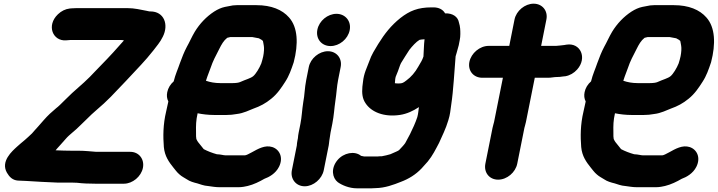

<svg xmlns="http://www.w3.org/2000/svg" viewBox="-20 -804 3895 1042"><path d="M652.7 -584.7C643 -573.6 633.5 -563 623.6 -552.1C587.7 -510.6 536.8 -458.3 497.8 -418.3C497.6 -418.1 497.2 -417.7 496.9 -417.4C458.8 -375.3 415.7 -338.1 371.1 -298.8C348.6 -277.8 326 -254.4 305.3 -234.6C296.7 -225.5 292.4 -223.6 285 -217C274.3 -207.5 263.6 -198.1 250.8 -186.9C228.1 -165.9 205.2 -137.6 187.4 -117.9C174.7 -104.8 163.8 -90.9 153.6 -79.9C139.1 -66.5 126.3 -53.9 115.2 -44.7L92.5 -25.7C85.6 -19.9 78.8 -14 71.8 -7.5C46.8 15.7 -18.1 71.1 17.6 133.3C31.1 156.8 48.6 173.7 76.8 176C86.5 176 89.4 176.1 99.5 177C108.1 177 112.2 177.2 120.6 177.9C174.4 181.8 236.4 184.5 293.1 187H371.7C381 187 389.2 187.3 398.1 187.9C427.5 191.6 462.4 193 496.5 193H652.5C699.5 193 746.2 154 755.6 107C764.9 60.4 734.6 20 687 20H502.8C474 18 440.5 14 406.2 14H370.2C339.1 14 312.1 12.9 281.9 11.7C283.4 10 286.4 6.5 289.7 2.3C303.7 -13.8 317.3 -27.5 335.9 -49.4C357.4 -75 386.7 -93.2 417.7 -125.5L448.3 -155.2C458.6 -165.4 466.8 -173.5 477.3 -183.4L505.7 -208.7C529 -228.2 558.7 -255.4 581.4 -278.7C633.3 -332.5 694.7 -397.2 745.6 -452.4C767.1 -475.7 790.8 -502.5 812.9 -530.9C828.5 -552.3 848.9 -573.6 863.8 -605.1C896.7 -670.2 871.1 -742 796.1 -742H791.1C786.3 -743.2 780.7 -744.4 774.2 -745.6C742.4 -751.1 712.4 -760 669.7 -760H397.7C390.7 -760 382.6 -759.7 371.6 -758.9L358.8 -757.9C334.7 -755 312.8 -744.2 294.5 -726.6C230.2 -665.2 266.9 -579.4 338.8 -585.1L351.3 -586.1C358.2 -586.8 362.3 -587 363.2 -587H635.2C645.6 -587 643.9 -586.1 652.7 -584.7Z M1156.7 33.1C1132 26.3 1106.1 16.3 1085.7 5.4L1055.2 -32.7C1051.3 -37.6 1050.2 -40.5 1045.6 -49.7C1043.9 -56.8 1043.7 -68.9 1043.9 -87C1043.2 -122.9 1043.4 -149.4 1052.5 -189.3C1078.7 -183.8 1111.2 -180 1142.9 -180H1208.9C1228.7 -180 1245.6 -181.7 1264.5 -185.2C1302.3 -189.3 1334 -206.6 1355.9 -214.7C1391.4 -227.1 1422 -243.3 1451.9 -268C1485.5 -294.8 1507.4 -328.3 1527.6 -359.8C1549.3 -392.8 1560.7 -427.1 1573.5 -464.5C1573.6 -464.9 1573.9 -465.8 1574.1 -466.4C1600 -565.5 1596.8 -655.8 1548.5 -709.4C1512 -751.1 1452.8 -776 1371.9 -776H1264.9C1250.7 -776 1237.1 -774.3 1221.2 -770.4L1200.8 -766.5C1180.6 -762.1 1161.9 -753.7 1142.1 -741.1C1100.1 -713.7 1064.1 -676 1036.9 -631.4C1021.3 -605.4 1007.5 -573.3 994.3 -550.3C978.9 -521.4 968.1 -493 956.2 -460.7C946 -429.7 932 -401.2 922.6 -362.3C904.7 -346.8 892.1 -326.2 887.7 -304C884 -285.7 885.5 -269.4 893.6 -253.3L892.8 -249.5C888.8 -232.4 885.1 -215.6 881.8 -199.5C864.4 -126.8 864.8 -62.3 869.2 -6.2C873.8 44.4 897.8 76.4 921.2 105.7L934.8 122.7C941.2 130.6 947.3 137.1 954.4 143C966.9 154.8 984.8 162.6 994 169.2C1009.5 180.3 1031.6 186.6 1051 191.3C1067.1 195.6 1082.7 203.8 1111.7 205.9C1128.4 207.9 1147.6 212 1171.7 212H1274.7C1294.2 212 1312.4 208 1324.1 205.3C1356 197.7 1388.8 181.6 1414.7 166.4C1440.2 157.3 1476 137.7 1494.2 101.2C1519.7 50.3 1496.4 6.2 1457.4 -6.1C1418.3 -18.3 1380.5 3.8 1346.2 22.8C1331.3 30.9 1316 39 1309.2 39H1203.2C1193.2 39 1178.8 33.9 1156.7 33.1ZM1230.4 -603H1348.2C1364.6 -600 1366.1 -600 1384.8 -596.2L1399.5 -588C1401.5 -586.7 1401.9 -586.6 1406.9 -581.9C1409.1 -573.8 1409.5 -566.5 1411.8 -555.3C1414.1 -543.2 1412.9 -520.2 1408.4 -498C1406.1 -486.2 1402 -472.9 1398 -459.7C1387.9 -434.5 1368.6 -402.5 1354.3 -390.7C1339.8 -378.6 1314.3 -372.9 1282.4 -358.4C1275.8 -355.4 1260.7 -353 1243.5 -353H1174.5C1146.3 -353 1120.5 -357.8 1097.7 -365.7C1100.1 -373.2 1102.8 -381.6 1105.1 -387.9L1122.4 -434.2C1136.2 -475.3 1149.7 -498.3 1169.1 -536.7C1183.2 -564.8 1193.3 -582.8 1213.1 -598.8C1222.3 -601.2 1229.1 -603 1230.4 -603Z M1655.8 -440 1641.9 -370C1632.9 -324.9 1633.5 -287.9 1625.8 -249.5C1618.6 -204 1618.4 -172.4 1610.4 -132L1600.8 -84C1598.7 -73.5 1597.4 -64.1 1596.8 -54.2L1594.4 -42C1592.5 -32.6 1591.4 -24.1 1590.8 -14.2L1564 120C1554.6 167.2 1586.5 207 1633.7 207C1681.3 207 1727.7 166.6 1737 120L1761.6 -3.1C1765.7 -18.7 1765.8 -34.1 1767.4 -42C1770.4 -57.2 1771.6 -73.1 1773.8 -84L1783.4 -132C1792.8 -179.1 1793.7 -213.7 1800.1 -256.1C1806.4 -295.8 1807.8 -334.5 1814.9 -370L1828.8 -440C1838.3 -487.4 1806.7 -526 1759.5 -526C1712.3 -526 1665.3 -487.4 1655.8 -440ZM1702.4 -643C1692.5 -593.8 1725 -554 1774.1 -554C1821.6 -554 1868.2 -591.8 1877.8 -640C1887.6 -689.2 1854.1 -729 1806 -729C1758.6 -729 1712 -691.2 1702.4 -643Z M2278.1 -497.2C2270.9 -476 2265 -467.9 2249.7 -441.7C2233 -411.7 2211 -386 2185.9 -367.8C2169.6 -355.3 2163.9 -351 2144.1 -351C2135.8 -351 2127.6 -351.3 2123 -352.4C2123.7 -358.9 2124.3 -366.2 2125 -375.6L2127.2 -386.7C2128.4 -390.6 2130.8 -396.8 2133.5 -402.4C2141.6 -419.7 2150.5 -451.7 2156.2 -461.4C2169 -481.5 2188.5 -514.5 2201.5 -533.2C2216.8 -553 2238.9 -577.4 2256.8 -587.7C2260.3 -588.7 2272.9 -590.5 2284 -590.9C2280 -557.4 2280.5 -528 2278.1 -497.2ZM2043.6 44C2039.3 44.6 2034.2 45 2031 45H1955.4C1951.6 44.3 1946.5 43.3 1939.5 41.8C1904.8 13.1 1844.5 25.1 1811.3 65.2C1774.2 110.1 1783.2 161.7 1813.5 185C1835.2 200.5 1874.8 218 1916.5 218H1996.5C2003.7 218 2008.7 217.8 2017 217C2070 216.4 2117.1 198.1 2155 183.1C2198 167 2236.1 143.6 2268 110C2278.3 99.2 2286.8 89.6 2301.5 72.6C2327.9 40.6 2344.9 5.2 2362.1 -27.1C2362.4 -27.6 2362.9 -28.6 2363.2 -29.3C2378.9 -65.4 2398.9 -103.2 2413.1 -151.3C2423.4 -183.5 2424.5 -205.9 2428.5 -233.3C2441.5 -318.8 2445.3 -415.2 2452.6 -498.3C2454.2 -503.9 2456.2 -510.5 2458.1 -516.8L2465.2 -542.5C2468.4 -552.7 2471.4 -564.3 2472.6 -574L2475 -586C2477.2 -597.1 2478.3 -608.4 2478.3 -619.9C2478.3 -639.7 2478 -658.7 2470.8 -681.5C2465.5 -712.6 2437.3 -733 2395.5 -731.5C2384.1 -752.7 2360.7 -764 2332.5 -764H2322.5C2248.3 -764 2203.1 -745.3 2152.9 -706.2C2101.8 -665.2 2067.4 -621.1 2032.7 -565.4C2014.4 -534.4 1996.8 -509.5 1982.9 -468.7C1971.4 -436.8 1954.6 -406.4 1949.9 -359.6L1946.7 -333.7C1943.5 -297.1 1946.5 -268.3 1964.7 -242.4C1994.7 -197.5 2061.4 -166.9 2150.8 -180.3C2188.3 -185.9 2223.1 -202.5 2253.5 -222.7C2250.1 -199.4 2250 -188 2244.8 -168.5C2234.4 -136.9 2219.5 -105.1 2205.2 -76C2196.9 -59 2188.8 -46.8 2179 -27.2C2169.8 -13.9 2158.4 -3.3 2146.5 9.8C2141.3 15.7 2125.8 20.2 2098.5 33C2085.4 36.9 2067.9 41.3 2052.1 44Z M2772.3 -698 2743.8 -555H2631.8C2583.9 -555 2536.9 -515.4 2527.4 -468C2517.9 -420.1 2549.9 -382 2597.3 -382H2709.3L2661.3 -142C2660 -135.3 2655.5 -122.6 2653 -110L2614.2 84C2604.7 131.8 2635.4 171 2683.4 171C2731.4 171 2777.7 131.8 2787.2 84L2826 -110C2827.2 -116.1 2831.7 -128.7 2834.3 -142L2882.3 -382H2955.3C2971.3 -382 2986.9 -386 3001.1 -386C3013.2 -386 3022.7 -386.8 3037.1 -389.2L3048.2 -390.2C3072.7 -394.5 3095 -407.4 3112.3 -426.8C3168.2 -489.6 3130.7 -574 3053.8 -561.6L3042.2 -559.6C3027.6 -557 3009 -556.5 2997.2 -555H2916.8L2945.3 -698C2954.8 -745.4 2923.2 -784 2876 -784C2828.8 -784 2781.8 -745.4 2772.3 -698Z M3421.7 33.1C3397 26.3 3371.1 16.3 3350.7 5.4L3320.2 -32.7C3316.3 -37.6 3315.2 -40.5 3310.6 -49.7C3308.9 -56.8 3308.7 -68.9 3308.9 -87C3308.2 -122.9 3308.4 -149.4 3317.5 -189.3C3343.7 -183.8 3376.2 -180 3407.9 -180H3473.9C3493.7 -180 3510.6 -181.7 3529.5 -185.2C3567.3 -189.3 3599 -206.6 3620.9 -214.7C3656.4 -227.1 3687 -243.3 3716.9 -268C3750.5 -294.8 3772.4 -328.3 3792.6 -359.8C3814.3 -392.8 3825.7 -427.1 3838.5 -464.5C3838.6 -464.9 3838.9 -465.8 3839.1 -466.4C3865 -565.5 3861.8 -655.8 3813.5 -709.4C3777 -751.1 3717.8 -776 3636.9 -776H3529.9C3515.7 -776 3502.1 -774.3 3486.2 -770.4L3465.8 -766.5C3445.6 -762.1 3426.9 -753.7 3407.1 -741.1C3365.1 -713.7 3329.1 -676 3301.9 -631.4C3286.3 -605.4 3272.5 -573.3 3259.3 -550.3C3243.9 -521.4 3233.1 -493 3221.2 -460.7C3211 -429.7 3197 -401.2 3187.6 -362.3C3169.7 -346.8 3157.1 -326.2 3152.7 -304C3149 -285.7 3150.5 -269.4 3158.6 -253.3L3157.8 -249.5C3153.8 -232.4 3150.1 -215.6 3146.8 -199.5C3129.4 -126.8 3129.8 -62.3 3134.2 -6.2C3138.8 44.4 3162.8 76.4 3186.2 105.7L3199.8 122.7C3206.2 130.6 3212.3 137.1 3219.4 143C3231.9 154.8 3249.8 162.6 3259 169.2C3274.5 180.3 3296.6 186.6 3316 191.3C3332.1 195.6 3347.7 203.8 3376.7 205.9C3393.4 207.9 3412.6 212 3436.7 212H3539.7C3559.2 212 3577.4 208 3589.1 205.3C3621 197.7 3653.8 181.6 3679.7 166.4C3705.2 157.3 3741 137.7 3759.2 101.2C3784.7 50.3 3761.4 6.2 3722.4 -6.1C3683.3 -18.3 3645.5 3.8 3611.2 22.8C3596.3 30.9 3581 39 3574.2 39H3468.2C3458.2 39 3443.8 33.9 3421.7 33.1ZM3495.4 -603H3613.2C3629.6 -600 3631.1 -600 3649.8 -596.2L3664.5 -588C3666.5 -586.7 3666.9 -586.6 3671.9 -581.9C3674.1 -573.8 3674.5 -566.5 3676.8 -555.3C3679.1 -543.2 3677.9 -520.2 3673.4 -498C3671.1 -486.2 3667 -472.9 3663 -459.7C3652.9 -434.5 3633.6 -402.5 3619.3 -390.7C3604.8 -378.6 3579.3 -372.9 3547.4 -358.4C3540.8 -355.4 3525.7 -353 3508.5 -353H3439.5C3411.3 -353 3385.5 -357.8 3362.7 -365.7C3365.1 -373.2 3367.8 -381.6 3370.1 -387.9L3387.4 -434.2C3401.2 -475.3 3414.7 -498.3 3434.1 -536.7C3448.2 -564.8 3458.3 -582.8 3478.1 -598.8C3487.3 -601.2 3494.1 -603 3495.4 -603Z"/></svg>

Font: Smoothie
Style: BdIt
Weight: 700
Foundry: Cannot Into Space Fonts
Version: Version 0.8